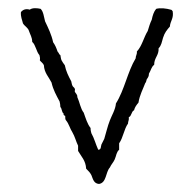

<svg xmlns="http://www.w3.org/2000/svg" viewBox="-20 -458 470 477"><path d="M226 -1C245 -4 242 -30 253 -42C256 -49 262 -55 265 -62C269 -71 269 -80 276 -86V-102C286 -116 288 -137 298 -151C298 -157 301 -159 300 -167C307 -169 306 -181 313 -184C315 -192 319 -197 324 -203C327 -222 335 -236 341 -252C344 -254 343 -260 346 -263C348 -266 350 -269 350 -275C355 -283 356 -292 363 -297C363 -315 375 -320 374 -338C381 -345 382 -354 385 -364C389 -377 395 -384 402 -392C403 -406 412 -412 409 -430C408 -432 406 -434 404 -434C394 -437 378 -439 368 -436C362 -429 359 -419 357 -409C353 -401 350 -391 347 -381C337 -365 333 -344 320 -330C321 -323 317 -320 317 -313C297 -280 289 -234 268 -201C267 -186 257 -170 253 -159C247 -144 244 -129 239 -113L232 -99C230 -94 232 -86 224 -86C218 -99 214 -115 207 -127C206 -131 205 -134 205 -140C197 -150 193 -164 188 -178C180 -188 178 -204 172 -217C173 -223 167 -227 166 -230C165 -232 167 -235 166 -237C165 -241 161 -242 160 -245C158 -249 158 -253 157 -256C150 -269 144 -281 141 -296C138 -300 135 -304 133 -308C131 -312 131 -317 130 -321C129 -322 127 -323 127 -324C126 -326 125 -328 123 -330C120 -339 117 -346 112 -353C108 -372 100 -388 92 -405C89 -416 88 -429 81 -436C73 -438 60 -439 54 -434C44 -437 37 -434 32 -428C31 -416 35 -409 37 -400C41 -393 50 -389 52 -381C55 -372 60 -365 60 -354C69 -346 70 -330 78 -321C79 -317 80 -314 79 -308C82 -304 87 -301 89 -296C90 -277 101 -267 108 -253C112 -235 120 -221 128 -206C129 -202 130 -197 130 -192C134 -189 133 -179 138 -176C137 -172 140 -171 142 -170C142 -165 142 -161 144 -159C151 -151 154 -138 160 -129C166 -119 169 -106 174 -96V-83C182 -69 193 -59 194 -39C199 -34 204 -29 207 -23C211 -13 213 -2 226 -1Z"/></svg>

Font: FuturaRener
Style: Light
Weight: 300
Designer: BSozoo
Foundry: BSozoo
Version: Version 1.0